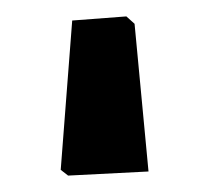

<svg xmlns="http://www.w3.org/2000/svg" viewBox="-20 14 254 234"><path d="M63 228 54 221 68 39 134 34 144 43 161 223Z"/></svg>

Font: Alegreya Sans
Style: Bold
Weight: 700
Designer: Juan Pablo del Peral
Foundry: Huerta Tipografica
Version: Version 2.007